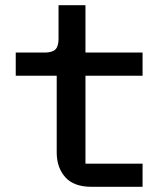

<svg xmlns="http://www.w3.org/2000/svg" viewBox="-20 -718 640 738"><path d="M528 0H331.5Q263.5 0 230.8 -37Q198 -74 198 -132V-427H40.5V-516H152Q180.5 -516 192.8 -527.8Q205 -539.5 205 -569V-698H308.5V-516H528V-427H308.5V-89H528Z"/></svg>

Font: Lilex Medium
Style: Regular
Weight: 500
Designer: Mike Abbink, Paul van der Laan, Pieter van Rosmalen, Mikhael Khrustik
Foundry: Mikhael Khrustik
Version: Version 1.100